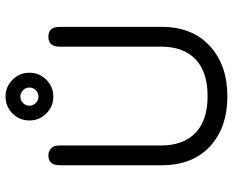

<svg xmlns="http://www.w3.org/2000/svg" viewBox="-93 -727 829 683"><g transform="rotate(-90 321.5 -385.5)"><path d="M296.9 -718.3Q287.1 -709 287.1 -695.3Q287.1 -681.6 296.9 -672.4Q306.6 -663.1 319.3 -663.1Q332 -663.1 341.8 -672.4Q351.6 -681.6 351.6 -695.3Q351.6 -709 341.8 -718.3Q332 -727.5 319.3 -727.5Q306.6 -727.5 296.9 -718.3ZM259.3 -755.4Q284.2 -780.3 319.3 -780.3Q354.5 -780.3 379.4 -755.4Q404.3 -730.5 404.3 -695.3Q404.3 -660.2 379.4 -635.3Q354.5 -610.4 319.3 -610.4Q284.2 -610.4 259.3 -635.3Q234.4 -660.2 234.4 -695.3Q234.4 -730.5 259.3 -755.4ZM497.1 -588.9Q497.1 -627.9 532.2 -627.9Q567.4 -627.9 567.4 -587.9V-224.6Q567.4 -116.2 499.5 -53.7Q431.6 8.8 320.3 8.8Q209 8.8 142.1 -53.2Q75.2 -115.2 75.2 -224.6V-587.9Q75.2 -627.9 110.4 -627.9Q124 -627.9 134.8 -618.7Q145.5 -609.4 145.5 -588.9V-227.5Q145.5 -147.5 190.4 -104.5Q235.4 -61.5 321.3 -61.5Q407.2 -61.5 452.1 -104.5Q497.1 -147.5 497.1 -227.5Z"/></g></svg>

Font: Jura
Style: DemiBold
Weight: 600
Version: Version 2.5